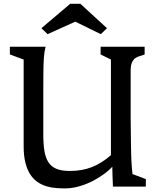

<svg xmlns="http://www.w3.org/2000/svg" viewBox="-20 -997 853 1026"><path d="M106.4 -678.7 32.7 -706.1V-747.1H223.6Q220.2 -734.4 218 -720.5Q215.8 -706.5 214.4 -688.2Q212.9 -669.9 212.4 -645.5Q211.9 -621.1 211.7 -586.9Q211.4 -552.7 211.4 -507.3Q211.4 -461.9 211.4 -401.9V-278.3Q211.4 -226.6 217.5 -189.7Q223.6 -152.8 239.3 -129.2Q254.9 -105.5 282.5 -94.5Q310.1 -83.5 353.5 -83.5Q386.2 -83.5 415.5 -88.6Q444.8 -93.8 471.4 -104.2Q498 -114.7 523.2 -130.6Q548.3 -146.5 572.8 -168V-678.7L517.6 -706.1V-747.1H752.9V-706.1Q740.2 -700.7 726.8 -697.3Q713.4 -693.8 702.6 -686Q691.9 -678.2 685.1 -662.8Q678.2 -647.5 678.2 -618.2V-367.2Q678.7 -319.3 679.2 -283.7Q679.7 -248 679.9 -220.9Q680.2 -193.8 680.9 -173.1Q681.6 -152.3 682.4 -135Q683.1 -117.7 684.6 -101.6Q686 -85.4 688 -66.9L759.3 -40V0H583.5Q582.5 -18.6 582 -37.6Q581.1 -53.7 580.8 -72Q580.6 -90.3 580.1 -106Q571.3 -96.2 556.9 -83.7Q542.5 -71.3 523.7 -58.6Q504.9 -45.9 482.2 -33.4Q459.5 -21 434.3 -11.5Q409.2 -2 382.3 3.9Q355.5 9.8 328.6 9.8Q304.7 9.8 279.1 7.8Q253.4 5.9 228.8 -1.5Q204.1 -8.8 181.9 -23.4Q159.7 -38.1 142.8 -63.2Q126 -88.4 116.2 -125.7Q106.4 -163.1 106.4 -216.3ZM201.2 -846.2 355 -976.6H409.7L551.8 -846.2L518.6 -814.5L382.3 -881.3L234.4 -814.5Z"/></svg>

Font: Donegal One
Style: Regular
Weight: 400
Designer: Gary Lonergan
Foundry: Sorkin Type Co.
Version: Version 1.004